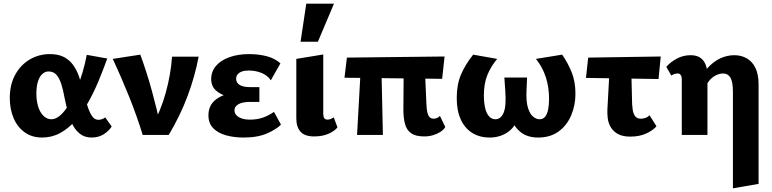

<svg xmlns="http://www.w3.org/2000/svg" viewBox="-20 -731 4179 1040"><path d="M208 14Q153 14 113.5 -14.5Q74 -43 53.5 -91.5Q33 -140 33 -200Q33 -273 62.5 -326.5Q92 -380 141.5 -409Q191 -438 250 -438Q296 -438 326.5 -422Q357 -406 376.5 -378.5Q396 -351 408 -316.5Q420 -282 429 -246Q441 -198 452.5 -161Q464 -124 478 -103Q492 -82 513 -82Q521 -82 531 -85Q541 -88 550 -95L585 -46Q571 -23 543 -4.5Q515 14 476 14Q438 14 412 -7Q386 -28 370.5 -61Q355 -94 345.5 -132Q336 -170 329 -205Q322 -244 312 -275.5Q302 -307 286 -325.5Q270 -344 243 -344Q224 -344 208.5 -329.5Q193 -315 185 -288Q177 -261 177 -223Q177 -186 186.5 -154.5Q196 -123 215 -104Q234 -85 258 -85Q283 -85 307.5 -107Q332 -129 354 -166Q376 -203 395 -248.5Q414 -294 428 -342Q442 -390 450 -434L561 -414Q539 -353 513.5 -291.5Q488 -230 457 -175.5Q426 -121 388.5 -78Q351 -35 306 -10.5Q261 14 208 14Z M753 0Q721 -104 680 -206Q639 -308 591 -412L740 -435Q776 -337 803.5 -236Q831 -135 852 -37H800Q852 -134 878.5 -231Q905 -328 912 -424H1056Q1036 -318 996.5 -212Q957 -106 894 0Z M1299 14Q1248 14 1204.5 2Q1161 -10 1135 -36.5Q1109 -63 1109 -107Q1109 -169 1163 -201.5Q1217 -234 1303 -234V-198Q1256 -198 1215.5 -208Q1175 -218 1149.5 -241Q1124 -264 1124 -303Q1124 -343 1149.5 -373.5Q1175 -404 1222 -421Q1269 -438 1330 -438Q1379 -438 1423 -427Q1467 -416 1499 -388L1447 -296Q1429 -323 1396.5 -336Q1364 -349 1328 -349Q1305 -349 1290 -343.5Q1275 -338 1267 -328Q1259 -318 1259 -304Q1259 -283 1278 -271Q1297 -259 1336 -259H1385V-179H1336Q1293 -179 1271.5 -166.5Q1250 -154 1250 -133Q1250 -119 1260 -107.5Q1270 -96 1289 -89.5Q1308 -83 1335 -83Q1372 -83 1404 -94Q1436 -105 1464 -125L1502 -56Q1478 -31 1427 -8.5Q1376 14 1299 14Z M1681 8Q1631 8 1608 -17.5Q1585 -43 1585 -90V-412L1731 -436V-114Q1731 -99 1736.5 -91Q1742 -83 1754 -83Q1763 -83 1771.5 -86.5Q1780 -90 1788 -95L1808 -41Q1791 -20 1758.5 -6Q1726 8 1681 8ZM1608 -505 1639 -711H1789L1702 -505Z M1914 0 1937 -412H2045L2054 0ZM1846 -310 1859 -419 2388 -425 2375 -304ZM2165 -137 2167 -412H2279L2290 -162Q2291 -138 2295 -121.5Q2299 -105 2307 -96.5Q2315 -88 2329 -88Q2338 -88 2347.5 -92Q2357 -96 2363 -103L2392 -43Q2383 -28 2366 -17Q2349 -6 2326.5 1Q2304 8 2278 8Q2232 8 2207.5 -9Q2183 -26 2174 -59Q2165 -92 2165 -137Z M2633 14Q2578 14 2538 -11Q2498 -36 2476 -83.5Q2454 -131 2454 -200Q2454 -273 2477 -327Q2500 -381 2543 -435L2673 -412Q2638 -370 2619.5 -323.5Q2601 -277 2601 -214Q2601 -177 2607.5 -147.5Q2614 -118 2628.5 -101.5Q2643 -85 2663 -85Q2693 -85 2708 -120.5Q2723 -156 2717 -238L2712 -311H2835L2832 -244Q2829 -180 2840 -146Q2851 -112 2868.5 -98.5Q2886 -85 2902 -85Q2922 -85 2933 -99Q2944 -113 2949 -137.5Q2954 -162 2954 -196Q2954 -259 2936.5 -313Q2919 -367 2883 -412L3025 -435Q3055 -392 3076 -341Q3097 -290 3097 -223Q3097 -161 3074 -106.5Q3051 -52 3006 -19Q2961 14 2894 14Q2833 14 2794.5 -20Q2756 -54 2746 -106H2793Q2772 -43 2729.5 -14.5Q2687 14 2633 14Z M3154 -309 3166 -419 3559 -425 3547 -303ZM3270 -137 3285 -412H3398L3404 -167Q3405 -157 3407 -138Q3409 -119 3419 -103.5Q3429 -88 3451 -88Q3463 -88 3476.5 -92.5Q3490 -97 3498 -107L3536 -47Q3516 -24 3479.5 -7.5Q3443 9 3394 9Q3352 9 3326.5 -5.5Q3301 -20 3288 -42.5Q3275 -65 3272 -90Q3269 -115 3270 -137Z M3950 289V-233Q3950 -288 3936.5 -310.5Q3923 -333 3897 -333Q3878 -333 3857.5 -323Q3837 -313 3821 -293Q3805 -273 3795 -244L3752 -269Q3780 -327 3812.5 -362.5Q3845 -398 3881.5 -415Q3918 -432 3958 -432Q3995 -432 4025 -415Q4055 -398 4072 -363Q4089 -328 4089 -273V265ZM3673 0V-302Q3673 -311 3670.5 -318Q3668 -325 3663.5 -329Q3659 -333 3652 -333Q3642 -333 3633 -330Q3624 -327 3616 -322L3589 -369Q3613 -396 3647 -414Q3681 -432 3721 -432Q3753 -432 3773 -418.5Q3793 -405 3802.5 -380Q3812 -355 3812 -318V0Z"/></svg>

Font: Ysabeau Office ExtraBold
Style: Regular
Weight: 800
Designer: Christian Thalmann (Catharsis Fonts)
Version: Version 2.001;gftools[0.9.30]; featfreeze: tnum,lnum,ss02